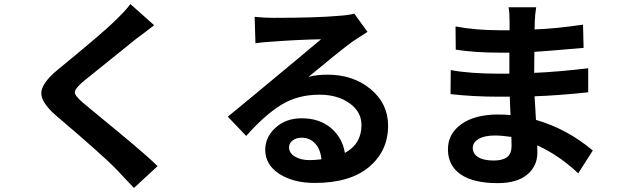

<svg xmlns="http://www.w3.org/2000/svg" viewBox="-20 -841 3040 937"><path d="M616.2 -821.3 732.4 -717.8Q715.8 -705.1 685.5 -682.1Q655.3 -659.2 644.5 -651.4Q395.5 -451.2 383.8 -441.4Q344.7 -407.2 345.2 -390.1Q345.7 -373 385.7 -338.9Q407.2 -320.3 484.9 -256.8Q562.5 -193.4 634.3 -132.8Q706.1 -72.3 749 -30.3L633.8 76.2Q617.2 58.6 586.9 26.9Q556.6 -4.9 546.9 -15.6Q486.3 -79.1 251 -279.3Q178.7 -342.8 181.6 -389.6Q184.6 -436.5 259.8 -499Q487.3 -685.5 540 -738.3Q598.6 -794.9 616.2 -821.3Z M1491.2 -59.6Q1513.7 -59.6 1548.8 -63.5Q1543.9 -112.3 1518.1 -140.6Q1492.2 -168.9 1452.1 -168.9Q1424.8 -168.9 1407.7 -155.3Q1390.6 -141.6 1390.6 -122.1Q1390.6 -94.7 1418.9 -77.1Q1447.3 -59.6 1491.2 -59.6ZM1709 -774.4 1773.4 -685.5Q1767.6 -681.6 1704.1 -640.6Q1680.7 -624 1643.6 -594.7Q1606.4 -565.4 1551.8 -520Q1497.1 -474.6 1485.4 -465.8Q1526.4 -476.6 1578.1 -476.6Q1704.1 -476.6 1789.1 -405.8Q1874 -335 1874 -227.5Q1874 -104.5 1781.2 -26.4Q1688.5 51.8 1515.6 51.8Q1411.1 51.8 1342.8 7.3Q1274.4 -37.1 1274.4 -110.4Q1274.4 -171.9 1324.7 -217.8Q1375 -263.7 1452.1 -263.7Q1540 -263.7 1595.7 -215.8Q1651.4 -168 1663.1 -94.7Q1744.1 -138.7 1744.1 -230.5Q1744.1 -295.9 1685.5 -337.4Q1627 -378.9 1539.1 -378.9Q1432.6 -378.9 1352.1 -329.1Q1271.5 -279.3 1181.6 -177.7L1091.8 -271.5Q1131.8 -303.7 1225.1 -381.3Q1318.4 -459 1339.8 -476.6Q1347.7 -483.4 1432.6 -553.7Q1517.6 -624 1546.9 -649.4Q1434.6 -647.5 1307.6 -637.7Q1263.7 -635.7 1226.6 -629.9L1222.7 -758.8Q1269.5 -753.9 1313.5 -753.9Q1521.5 -753.9 1632.8 -763.7Q1679.7 -766.6 1709 -774.4Z M2476.6 -130.9Q2476.6 -156.2 2475.6 -172.9Q2429.7 -179.7 2394.5 -179.7Q2343.8 -179.7 2315.4 -162.6Q2287.1 -145.5 2287.1 -119.1Q2287.1 -90.8 2313.5 -74.2Q2339.8 -57.6 2389.6 -57.6Q2432.6 -57.6 2454.6 -74.2Q2476.6 -90.8 2476.6 -130.9ZM2873 -106.4 2801.8 4.9Q2709 -83 2601.6 -131.8Q2602.5 -119.1 2602.5 -96.7Q2602.5 -30.3 2552.7 11.2Q2502.9 52.7 2408.2 52.7Q2290 52.7 2228 9.8Q2166 -33.2 2166 -112.3Q2166 -188.5 2231.9 -235.4Q2297.9 -282.2 2411.1 -282.2Q2442.4 -282.2 2471.7 -279.3Q2469.7 -308.6 2467.8 -369.1H2417Q2287.1 -369.1 2178.7 -381.8L2179.7 -499Q2272.5 -481.4 2418.9 -481.4H2465.8V-584H2418.9Q2298.8 -584 2204.1 -598.6L2203.1 -711.9Q2300.8 -693.4 2418 -693.4H2466.8V-738.3Q2466.8 -782.2 2461.9 -805.7H2596.7Q2590.8 -768.6 2589.8 -736.3L2588.9 -697.3Q2693.4 -701.2 2825.2 -720.7L2828.1 -607.4Q2639.6 -590.8 2587.9 -587.9L2586.9 -485.4Q2701.2 -490.2 2850.6 -507.8V-390.6Q2705.1 -375 2588.9 -371.1Q2593.8 -287.1 2595.7 -255.9Q2748 -211.9 2873 -106.4Z"/></svg>

Font: Gen Shin Gothic Bold
Style: Bold
Weight: 700
Designer: [Source Han Sans]
Ryoko NISHIZUKA  (kana & ideographs); Paul D. Hunt (Latin, Greek & Cyrillic); Wenlong ZHANG  (bopomofo
Version: Version 1.002.20150607